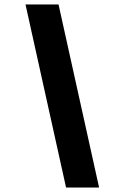

<svg xmlns="http://www.w3.org/2000/svg" viewBox="-20 -736 578 866"><path d="M278 110H427L244 -716H95Z"/></svg>

Font: Uncut Sans
Style: Bold Italic
Weight: 700
Italic angle: -10°
Designer: Kasper Nordkvist
Foundry: Uncut Type
Version: Version 1.111;FEAKit 1.0